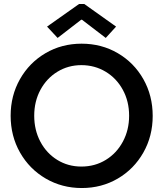

<svg xmlns="http://www.w3.org/2000/svg" viewBox="-20 -950 832 978"><path d="M34.2 -360.4Q34.2 -462.9 81.8 -546.9Q129.4 -630.9 211.9 -679.2Q294.4 -727.5 395.5 -727.5Q497.1 -727.5 579.8 -679.2Q662.6 -630.9 710.2 -546.9Q757.8 -462.9 757.8 -359.4Q757.8 -256.8 710.2 -172.9Q662.6 -88.9 580.1 -40.5Q497.6 7.8 396.5 7.8Q295.9 7.8 212.9 -40.5Q129.9 -88.9 82 -173.1Q34.2 -257.3 34.2 -360.4ZM637.7 -360.4Q637.7 -433.6 605.7 -492.4Q573.7 -551.3 518.1 -584.7Q462.4 -618.2 394.5 -618.2Q327.6 -618.2 272.7 -584.7Q217.8 -551.3 186 -492.4Q154.3 -433.6 154.3 -360.4Q154.3 -287.6 185.5 -228.5Q216.8 -169.4 271.7 -135.5Q326.7 -101.6 394.5 -101.6Q463.4 -101.6 518.8 -135.5Q574.2 -169.4 606 -228.8Q637.7 -288.1 637.7 -360.4ZM219.7 -814.5 382.8 -929.7H409.2L571.3 -814.5L518.6 -756.8L397.5 -849.6H393.6L273.4 -756.8Z"/></svg>

Font: Reddit Sans Chocolate SemiBold
Style: Regular
Weight: 600
Designer: Stephen Hutchings
Foundry: Reddit
Version: Version 1.011